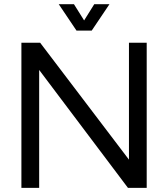

<svg xmlns="http://www.w3.org/2000/svg" viewBox="-20 -904 809 924"><path d="M83 0V-698.2H173.3L600.6 -135.7V-698.2H686V0H595.7L168.5 -567.4V0ZM262.7 -883.8H335.9L384.8 -805.7L433.6 -883.8H506.8L421.4 -756.8H348.1Z"/></svg>

Font: Voltera
Style: Regular
Weight: 400
Designer: Bernd Montag
Version: Version 1.301